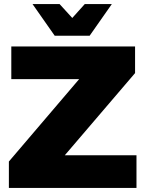

<svg xmlns="http://www.w3.org/2000/svg" viewBox="-20 -931 719 951"><path d="M36 -701H649V-569L301 -162H656V0H24V-131L372 -539H36ZM400 -911H534L424 -754H251L141 -911H275L338 -842Z"/></svg>

Font: Gontserrat ExtraBold
Style: Regular
Weight: 800
Designer: Julieta Ulanovsky
Foundry: Julieta Ulanovsky
Version: Version 6.001